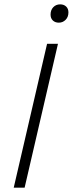

<svg xmlns="http://www.w3.org/2000/svg" viewBox="-20 -861 334 881"><path d="M246 -660 93 0H43L196 -660ZM250 -757Q233 -757 222.5 -767Q212 -777 212 -794Q212 -815 224.5 -828Q237 -841 256 -841Q273 -841 283.5 -831Q294 -821 294 -804Q294 -783 281 -770Q268 -757 250 -757Z"/></svg>

Font: Work Sans Light
Style: Italic
Weight: 300
Italic angle: -13°
Designer: Wei Huang
Foundry: Wei Huang
Version: Version 2.010; ttfautohint (v1.8.3)